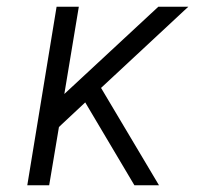

<svg xmlns="http://www.w3.org/2000/svg" viewBox="-20 -550 640 570"><path d="M61 0 148 -530H214L171 -271L450 -530H539L280 -289L452 0H379L233 -246L155 -173L126 0Z"/></svg>

Font: Iosevka Slab LtExObl
Style: Regular
Weight: 300
Width: 7
Italic angle: -9°
Monospace: yes
Designer: Belleve Invis
Foundry: Belleve Invis
Version: Version 11.1.0; ttfautohint (v1.8.3)